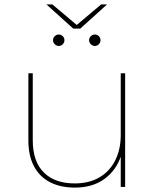

<svg xmlns="http://www.w3.org/2000/svg" viewBox="-20 -850 704 873"><path d="M321 3Q255 3 207.5 -21.5Q160 -46 134.5 -94Q109 -142 109 -212V-517H129V-212Q129 -116 179 -66Q229 -16 320 -16Q385 -16 432 -43.5Q479 -71 504 -121Q529 -171 529 -236V-517H549V0H529V-146L531 -143Q509 -76 455 -36.5Q401 3 321 3ZM411 -641Q401 -641 393 -649Q385 -657 385 -667Q385 -678 393 -685.5Q401 -693 411 -693Q422 -693 429.5 -685.5Q437 -678 437 -667Q437 -657 429.5 -649Q422 -641 411 -641ZM247 -641Q237 -641 229 -649Q221 -657 221 -667Q221 -678 229 -685.5Q237 -693 247 -693Q258 -693 265.5 -685.5Q273 -678 273 -667Q273 -657 265.5 -649Q258 -641 247 -641ZM313 -720 191 -830H218L332 -734H326L440 -830H467L345 -720Z"/></svg>

Font: Montserrat Alternates Thin
Style: Regular
Weight: 100
Designer: Julieta Ulanovsky
Foundry: Julieta Ulanovsky
Version: Version 9.000